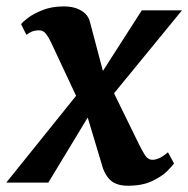

<svg xmlns="http://www.w3.org/2000/svg" viewBox="-48 -584 602 614"><path d="M361 10Q339 10 323.2 3.5Q307.5 -3 297.8 -15.5Q288 -28 281.5 -45L216 -263L261.5 -256L106.5 0H-28L231 -322L219 -227L114.5 -450Q108 -464 99.2 -475.5Q90.5 -487 77.5 -487Q64 -487 54.5 -483.2Q45 -479.5 36.5 -472.5L19.5 -506.5Q24 -513.5 41.8 -527Q59.5 -540.5 88.8 -552Q118 -563.5 156.5 -563.5Q179.5 -563.5 196.8 -557.2Q214 -551 225.2 -539.8Q236.5 -528.5 240 -512.5L295.5 -302.5L250.5 -309.5L405.5 -551H534L280.5 -241.5L292 -336L396.5 -122.5Q406 -103 415.5 -88Q425 -73 440 -73Q449 -73 460.5 -77.8Q472 -82.5 489 -97L508.5 -61.5Q503.5 -53.5 486 -36.2Q468.5 -19 437.5 -4.5Q406.5 10 361 10Z"/></svg>

Font: Merriweather 28pt
Style: Bold Italic
Weight: 700
Italic angle: -7.8°
Version: Version 2.101